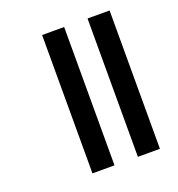

<svg xmlns="http://www.w3.org/2000/svg" viewBox="-123 -706 807 869"><g transform="rotate(-20 281.0 -271.0)"><path d="M175 0ZM281.2 62.5H175V-603.8H281.2ZM500 62.5H393.8V-603.8H500Z"/></g></svg>

Font: Cambay
Style: Bold
Weight: 700
Designer: Pooja Saxena
Foundry: Pooja Saxena
Version: Version 1.096;PS 001.096;hotconv 1.0.70;makeotf.lib2.5.58329